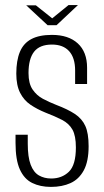

<svg xmlns="http://www.w3.org/2000/svg" viewBox="-20 -728 409 754"><path d="M180 6Q138 6 106.5 -9.5Q75 -25 58 -62.5Q41 -100 41 -167V-199Q53 -199 65.5 -199Q78 -199 89 -199V-164Q89 -111 100.5 -81Q112 -51 133 -39Q154 -27 181 -27Q223 -27 250.5 -53.5Q278 -80 278 -149Q278 -195 264.5 -219Q251 -243 224 -257Q197 -271 158 -286Q126 -299 100 -316.5Q74 -334 59 -363.5Q44 -393 44 -439Q44 -490 58 -524Q72 -558 103 -574.5Q134 -591 184 -591Q249 -591 285.5 -557.5Q322 -524 322 -462V-398Q310 -398 298.5 -398Q287 -398 275 -398V-451Q275 -501 251.5 -527Q228 -553 184 -553Q136 -553 114 -525Q92 -497 92 -441Q92 -400 108 -376.5Q124 -353 148.5 -340Q173 -327 201 -316Q246 -299 274 -280.5Q302 -262 315 -233.5Q328 -205 328 -154Q328 -94 309 -59Q290 -24 257 -9Q224 6 180 6ZM167 -629 83 -707H121L185 -656L249 -708H286L202 -629Z"/></svg>

Font: Alumni Sans Thin Light
Style: Regular
Weight: 300
Version: Version 1.018